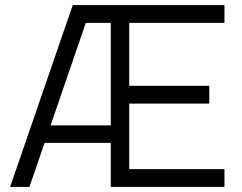

<svg xmlns="http://www.w3.org/2000/svg" viewBox="-20 -740 958 760"><path d="M20 0 268 -720H446.5V-649.5H289L329.5 -678L96.5 0ZM130.5 -174.5V-243.5H469.5V-174.5ZM418.5 0V-720H868.5V-649.5H491.5V-400.5H808.5V-330H491.5V-70.5H868.5V0Z"/></svg>

Font: Manrope ExtraLight
Style: Regular
Weight: 400
Version: Version 4.504